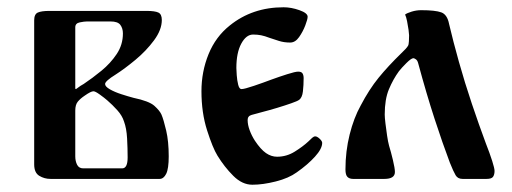

<svg xmlns="http://www.w3.org/2000/svg" viewBox="-20 -492 1409 528"><path d="M74 -40V-436Q74 -453 84 -457.5Q94 -462 116 -462H383Q406 -462 415.5 -457.5Q425 -453 425 -437Q425 -410 403.5 -381Q382 -352 352.5 -327.5Q323 -303 298 -287Q269 -269 269 -261Q269 -254 282 -246.5Q295 -239 313.5 -233Q332 -227 347 -223Q390 -214 404.5 -201Q419 -188 424 -177Q430 -163 437 -133Q444 -103 444 -62Q444 -28 437 -14Q430 0 419 0H119Q102 0 88 -8.5Q74 -17 74 -40ZM187 -248 189 -247Q197 -253 201.5 -256Q206 -259 210 -261Q234 -277 259 -297.5Q284 -318 301 -343.5Q318 -369 318 -400Q318 -414 311 -423.5Q304 -433 284 -433H219Q212 -433 199.5 -430.5Q187 -428 187 -417ZM187 -62Q187 -49 192 -39Q197 -29 209 -29H316Q331 -29 331 -59Q331 -84 329.5 -111.5Q328 -139 321 -158Q316 -174 302.5 -189Q289 -204 275 -216Q267 -223 254.5 -232Q242 -241 237 -241Q230 -241 213 -229Q201 -221 194 -212.5Q187 -204 187 -188Z M534 -241Q534 -295 553.5 -343Q573 -391 612 -422Q674 -472 760 -472Q781 -472 803.5 -464Q826 -456 826 -446Q826 -439 819.5 -422Q813 -405 802.5 -390Q792 -375 778 -375Q761 -375 747 -379.5Q733 -384 721 -388Q708 -393 698 -395Q688 -397 676 -397Q657 -397 643.5 -372Q630 -347 630 -305Q630 -300 631 -285.5Q632 -271 635 -259Q638 -247 644 -247Q652 -247 678.5 -256Q705 -265 726 -273Q748 -281 770 -288Q792 -295 800 -295Q809 -295 812 -290Q815 -285 815 -277Q815 -258 813 -240.5Q811 -223 802 -217Q798 -214 781 -208Q764 -202 742.5 -195.5Q721 -189 701.5 -184Q682 -179 672 -176Q661 -173 661 -162Q661 -149 666.5 -134Q672 -119 681 -105Q697 -81 711.5 -71Q726 -61 742 -61Q768 -61 790.5 -75Q813 -89 828 -103Q834 -109 838.5 -113Q843 -117 847 -117Q852 -117 859 -110.5Q866 -104 866 -99Q866 -83 846 -61Q826 -39 796 -18Q774 -2 738.5 7Q703 16 674 16Q646 16 621.5 -8.5Q597 -33 578 -64Q565 -85 549.5 -133.5Q534 -182 534 -241Z M930 -26Q930 -76 941.5 -122Q953 -168 972 -202Q995 -246 1021 -278Q1047 -310 1084 -346Q1098 -359 1102 -366Q1104 -369 1104.5 -378.5Q1105 -388 1105 -395Q1105 -399 1103.5 -410Q1102 -421 1099.5 -433.5Q1097 -446 1094 -452Q1099 -456 1112 -460Q1125 -464 1138 -464Q1177 -464 1193.5 -458Q1210 -452 1215 -426Q1226 -379 1242 -322Q1258 -265 1277.5 -207Q1297 -149 1316 -98Q1327 -70 1333.5 -49.5Q1340 -29 1340 -22Q1340 -12 1336 -6Q1332 0 1318 0H1252Q1239 0 1233 -10Q1227 -20 1217 -45Q1197 -98 1175 -165.5Q1153 -233 1130 -318Q1128 -326 1123.5 -329Q1119 -332 1117 -332Q1111 -332 1097.5 -318.5Q1084 -305 1077 -296Q1061 -274 1049.5 -246.5Q1038 -219 1038 -177Q1038 -169 1040 -152.5Q1042 -136 1044.5 -119Q1047 -102 1050 -91Q1055 -75 1060.5 -52Q1066 -29 1066 -19Q1066 0 1037 0H951Q941 0 935.5 -5.5Q930 -11 930 -26Z"/></svg>

Font: Monomakh
Style: Regular
Weight: 400
Version: Version 1.200; ttfautohint (v1.8.4.7-5d5b)